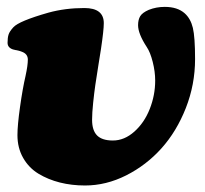

<svg xmlns="http://www.w3.org/2000/svg" viewBox="-20 -537 608 569"><path d="M231.9 12.7Q192.4 12.7 157.5 3.9Q122.6 -4.9 94 -22.2Q65.4 -39.6 48.6 -69.1Q31.7 -98.6 31.7 -136.7Q31.7 -165.5 39.3 -219.7Q46.9 -273.9 55.7 -312Q62.5 -343.3 62.5 -360.4Q62.5 -377.4 44.4 -383.8Q43.5 -383.8 41.7 -384.8Q40 -385.7 39.1 -385.7Q37.6 -386.2 34.4 -387Q31.2 -387.7 29.1 -388.2Q26.9 -388.7 25.9 -388.7L18.1 -390.6Q2.4 -396 2.4 -410.2Q2.4 -425.3 5.4 -434.6Q8.3 -443.8 19.5 -456.1Q36.1 -474.6 123.5 -499.5Q173.3 -513.2 230 -513.2Q287.6 -513.2 287.6 -468.3Q287.6 -447.8 279.3 -392.1Q277.8 -381.8 271.7 -344.5Q265.6 -307.1 262.5 -285.2Q259.3 -263.2 256.1 -232.7Q252.9 -202.1 252.9 -182.1Q252.9 -150.4 267.8 -135.5Q282.7 -120.6 314.5 -120.6Q348.6 -120.6 378.2 -147Q407.7 -173.3 423.8 -214.1Q439.9 -254.9 439.9 -298.3Q439.9 -324.7 432.6 -353.5Q425.3 -382.3 415 -397.5Q389.2 -437 389.2 -462.4Q389.2 -478.5 395.5 -489Q401.9 -499.5 420.9 -507.8Q442.9 -516.6 468.3 -516.6Q505.9 -516.6 527.3 -497.6Q544.9 -481.9 551.5 -454.6Q558.1 -427.2 558.1 -361.8Q558.1 -286.6 530.8 -217Q503.4 -147.5 458.5 -97.4Q413.6 -47.4 354 -17.3Q294.4 12.7 231.9 12.7Z"/></svg>

Font: Cooper* Black
Style: Italic
Weight: 900
Italic angle: -7°
Designer: Owen Earl
Foundry: indestructible type*
Version: Version 0.001